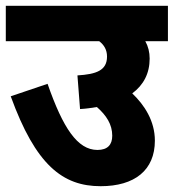

<svg xmlns="http://www.w3.org/2000/svg" viewBox="-20 -642 599 662"><path d="M0 -622V-500H322C339 -487 349 -470 349 -447C349 -399 312 -386 247 -382L256 -266C276 -267 296 -270 314 -273C347 -244 367 -213 367 -174C367 -143 351 -125 316 -125C247 -125 197 -201 144 -353L17 -310C103 -73 196 0 327 0C444 0 514 -55 514 -157C514 -225 478 -280 436 -320C475 -349 496 -389 496 -440C496 -462 491 -482 481 -500H559V-622Z"/></svg>

Font: Noto Sans SemiCondensed ExtraBold
Style: Italic
Weight: 800
Width: 4
Italic angle: -12°
Designer: Monotype Design Team
Foundry: Monotype Imaging Inc.
Version: Version 2.013